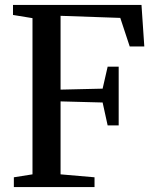

<svg xmlns="http://www.w3.org/2000/svg" viewBox="-20 -763 634 783"><path d="M112.5 -52V-689L33 -702V-743H557L568.5 -573.5H509L470.5 -690L227 -698.5V-397.5L398.5 -401.5L419 -491H464V-251.5H419L398.5 -345L227 -349.5V-52L365.5 -40V0H36.5V-40Z"/></svg>

Font: Merriweather 60pt Medium
Style: Regular
Weight: 500
Version: Version 2.100